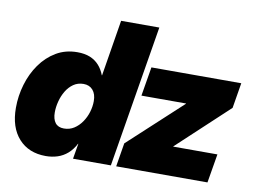

<svg xmlns="http://www.w3.org/2000/svg" viewBox="-79 -844 1287 969"><g transform="rotate(10 565.0 -359.0)"><path d="M210 10.7Q122.6 10.7 71.3 -46.1Q20 -103 20 -203.6Q20 -264.6 37.4 -323.2Q54.7 -381.8 88.1 -429.2Q121.6 -476.6 169.2 -504.9Q216.8 -533.2 277.8 -533.2Q315.4 -533.2 342.8 -522Q370.1 -510.7 388.9 -489.7Q407.7 -468.8 418.5 -439.9H419.9L466.8 -727.5H662.6L542.5 0H348.6L361.8 -78.6H360.4Q344.2 -47.4 321.5 -27.6Q298.8 -7.8 270.5 1.5Q242.2 10.7 210 10.7ZM276.4 -142.1Q305.2 -142.1 328.1 -156.7Q351.1 -171.4 367.7 -195.6Q384.3 -219.7 392.8 -248Q401.4 -276.4 401.4 -304.2Q401.4 -340.3 383.8 -360.6Q366.2 -380.9 335.9 -380.9Q306.6 -380.9 284.4 -365.5Q262.2 -350.1 247.3 -325.2Q232.4 -300.3 224.9 -271.2Q217.3 -242.2 217.3 -214.4Q217.3 -180.2 231.9 -161.1Q246.6 -142.1 276.4 -142.1ZM569.8 0 589.8 -121.1 861.8 -372.1V-373.5H633.3L658.2 -522.5H1118.7L1097.2 -392.6L836.4 -149.4L835.9 -147.9H1062.5L1037.6 0Z"/></g></svg>

Font: Inter 28pt Black
Style: Italic
Weight: 900
Italic angle: -9.3988°
Designer: Rasmus Andersson
Foundry: rsms
Version: Version 4.001;git-66647c0bb